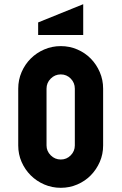

<svg xmlns="http://www.w3.org/2000/svg" viewBox="-20 -896 580 916"><path d="M270 -676Q312 -676 349 -660Q386 -644 413 -616.5Q440 -589 456 -552Q472 -515 472 -473V-202Q472 -160 456 -123.5Q440 -87 413 -59.5Q386 -32 349 -16Q312 0 270 0Q228 0 191 -16Q154 -32 126.5 -59.5Q99 -87 83 -123.5Q67 -160 67 -202V-473Q67 -515 83 -552Q99 -589 126.5 -616.5Q154 -644 191 -660Q228 -676 270 -676ZM337 -473Q337 -501 317.5 -521Q298 -541 270 -541Q242 -541 222 -521Q202 -501 202 -473V-202Q202 -175 222 -155Q242 -135 270 -135Q298 -135 317.5 -155Q337 -175 337 -202ZM377 -729H162V-789L377 -876Z"/></svg>

Font: Transit CAT
Style: Regular
Weight: 400
Designer: Peter Wiegel
Foundry: Peter Wiegel
Version: 1.000